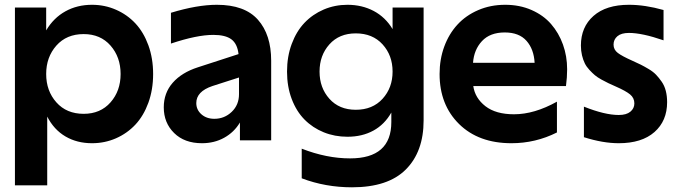

<svg xmlns="http://www.w3.org/2000/svg" viewBox="-20 -592 2866 810"><path d="M333 -111.8Q403.8 -111.8 446.3 -160.2Q488.8 -208.5 488.8 -279.8Q488.8 -351.1 446.3 -399.7Q403.8 -448.2 333 -448.2Q260.7 -448.2 217.8 -399.7Q174.8 -351.1 174.8 -279.8Q174.8 -208.5 217.8 -160.2Q260.7 -111.8 333 -111.8ZM43 189.9V-560.1H174.8V-463.9Q206.1 -516.6 255.9 -544.2Q305.7 -571.8 368.2 -571.8Q421.9 -571.8 469.2 -551Q516.6 -530.3 551.3 -493.2Q585.9 -456.1 606 -400.9Q626 -345.7 626 -279.8Q626 -213.9 606 -158.7Q585.9 -103.5 551.3 -66.4Q516.6 -29.3 469.2 -8.5Q421.9 12.2 368.2 12.2Q304.7 12.2 256.1 -16.4Q207.5 -44.9 179.2 -100.1V189.9Z M670.9 -139.2Q670.9 -199.7 708.7 -242.9Q746.6 -286.1 814.9 -308.1L986.3 -363.8Q981.4 -407.2 956.3 -426Q931.2 -444.8 879.9 -444.8Q810.5 -444.8 701.2 -408.2V-538.1Q812 -571.8 895 -571.8Q1012.2 -571.8 1068.1 -508.8Q1124 -445.8 1124 -335.9V0H992.2V-75.2Q967.8 -34.2 926 -11Q884.3 12.2 832 12.2Q758.3 12.2 714.6 -30.8Q670.9 -73.7 670.9 -139.2ZM808.1 -157.2Q808.1 -128.9 829.6 -109.9Q851.1 -90.8 884.3 -90.8Q926.8 -90.8 957.5 -120.1Q988.3 -149.4 988.3 -194.8V-265.1L876 -229Q808.1 -206.1 808.1 -157.2Z M1767.1 -84Q1767.1 47.9 1692.1 123Q1617.2 198.2 1464.8 198.2Q1353 198.2 1252.9 160.2V35.2Q1357.9 76.2 1457 76.2Q1630.9 76.2 1630.9 -77.1V-117.2Q1602.5 -66.9 1555.2 -41Q1507.8 -15.1 1445.8 -15.1Q1392.1 -15.1 1345.7 -33.9Q1299.3 -52.7 1264.9 -87.4Q1230.5 -122.1 1210.7 -174.3Q1190.9 -226.6 1190.9 -290Q1190.9 -353.5 1210.7 -406.7Q1230.5 -460 1264.6 -495.8Q1298.8 -531.7 1345.7 -551.8Q1392.6 -571.8 1445.8 -571.8Q1507.3 -571.8 1556.6 -545.7Q1606 -519.5 1636.2 -469.2V-560.1H1767.1ZM1481 -128.9Q1551.8 -128.9 1594 -175.3Q1636.2 -221.7 1636.2 -290Q1636.2 -358.4 1594 -404.8Q1551.8 -451.2 1481 -451.2Q1411.1 -451.2 1369.6 -404.8Q1328.1 -358.4 1328.1 -290Q1328.1 -221.7 1369.6 -175.3Q1411.1 -128.9 1481 -128.9Z M2137.7 12.2Q1999 12.2 1916.7 -68.8Q1834.5 -149.9 1834.5 -279.8Q1834.5 -341.8 1854.2 -395.5Q1874 -449.2 1909.7 -488Q1945.3 -526.9 1997.3 -549.3Q2049.3 -571.8 2111.3 -571.8Q2172.4 -571.8 2222.4 -549.8Q2272.5 -527.8 2304.9 -490.5Q2337.4 -453.1 2355 -404.1Q2372.6 -355 2372.6 -299.8Q2372.6 -265.6 2367.7 -229H1976.6Q1983.9 -178.2 2027.8 -144Q2071.8 -109.9 2148.4 -109.9Q2234.4 -109.9 2329.6 -163.1V-33.2Q2239.3 12.2 2137.7 12.2ZM1975.6 -327.1H2235.4Q2232.4 -384.3 2201.2 -419.7Q2169.9 -455.1 2109.4 -455.1Q2047.4 -455.1 2013.4 -418.7Q1979.5 -382.3 1975.6 -327.1Z M2590.3 12.2Q2523.4 12.2 2443.4 -13.2V-142.1Q2531.7 -106.9 2590.3 -106.9Q2622.6 -106.9 2639.4 -120.8Q2656.2 -134.8 2656.2 -155.8Q2656.2 -178.7 2638.2 -193.6Q2620.1 -208.5 2577.6 -227.1Q2558.6 -235.4 2546.9 -241Q2535.2 -246.6 2517.8 -256.1Q2500.5 -265.6 2489.7 -274.7Q2479 -283.7 2466.6 -297.1Q2454.1 -310.5 2447 -325Q2439.9 -339.4 2435.3 -358.6Q2430.7 -377.9 2430.7 -399.9Q2430.7 -478 2483.9 -524.9Q2537.1 -571.8 2633.3 -571.8Q2701.2 -571.8 2779.3 -549.8V-421.9Q2689 -453.1 2633.3 -453.1Q2601.1 -453.1 2584.7 -439.2Q2568.4 -425.3 2568.4 -403.8Q2568.4 -382.3 2586.4 -368.7Q2604.5 -355 2647.5 -335.9Q2669.4 -326.2 2683.1 -319.3Q2696.8 -312.5 2716.1 -301Q2735.4 -289.6 2747.6 -276.9Q2759.8 -264.2 2771.5 -247.3Q2783.2 -230.5 2788.8 -208.7Q2794.4 -187 2794.4 -161.1Q2794.4 -82 2741 -34.9Q2687.5 12.2 2590.3 12.2Z"/></svg>

Font: TASA Explorer
Style: Bold
Weight: 700
Designer: Weizhong Zhang
Foundry: Local Remote
Version: Version 1.000;Glyphs 3.1.2 (3151)